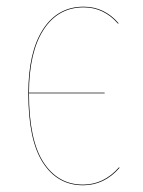

<svg xmlns="http://www.w3.org/2000/svg" viewBox="-20 -547 429 576"><path d="M336.9 -44.9 338.9 -43.9Q293 8.8 229 8.8Q152.8 8.8 108.9 -58.8Q64.9 -126.5 64.9 -267.1Q64.9 -390.6 108.9 -458.7Q152.8 -526.9 231 -526.9Q293 -526.9 335.9 -477.1L334 -476.1Q291.5 -524.9 231 -524.9Q154.3 -524.9 110.8 -458Q67.4 -391.1 66.9 -269H293.9V-267.1H66.9Q66.9 -127 110.4 -60.1Q153.8 6.8 229 6.8Q291.5 6.8 336.9 -44.9Z"/></svg>

Font: Fira Sans Compressed Two
Style: Regular
Weight: 100
Width: 1
Designer: Carrois Corporate & Edenspiekermann AG
Foundry: Carrois Corporate GbR & Edenspiekermann AG
Version: Version 4.203;PS 004.203;hotconv 1.0.88;makeotf.lib2.5.64775